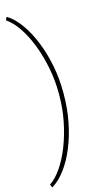

<svg xmlns="http://www.w3.org/2000/svg" viewBox="-151 -835 599 1106"><g transform="rotate(-15 148.5 -281.5)"><path d="M13.2 226.1 5.4 208.5Q42.5 183.6 75.9 134.5Q109.4 85.4 135 19.3Q160.6 -46.9 175.5 -122.3Q190.4 -197.8 190.4 -275.4V-288.1Q190.4 -365.2 175.5 -440.7Q160.6 -516.1 135 -582.3Q109.4 -648.4 75.9 -697.5Q42.5 -746.6 5.4 -771.5L13.2 -789.1H16.1Q57.1 -764.2 93.5 -713.6Q129.9 -663.1 157.7 -595Q185.5 -526.9 201.2 -447.8Q216.8 -368.7 216.8 -286.1V-276.4Q216.8 -189.9 201.2 -110.6Q185.5 -31.2 158.2 35.4Q130.9 102.1 94.5 151.1Q58.1 200.2 16.1 226.1Z"/></g></svg>

Font: Roboto Slab Thin
Style: Regular
Weight: 100
Designer: Google
Version: Version 2.000; ttfautohint (v1.8.1.43-b0c9)